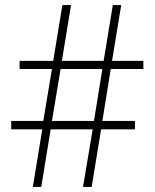

<svg xmlns="http://www.w3.org/2000/svg" viewBox="-20 -734 607 754"><path d="M415 -463H543V-495H420L456 -714H423L387 -495H223L259 -714H225L189 -495H57V-463H184L150 -259H24V-226H146L109 0H142L179 -226H344L306 0H340L377 -226H510V-259H382ZM184 -259 218 -463H382L349 -259Z"/></svg>

Font: Noto Sans Thai SemCond ExtLt
Style: Regular
Weight: 200
Width: 4
Designer: Monotype Design Team
Foundry: Monotype Imaging Inc.
Version: Version 2.002